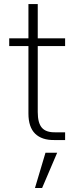

<svg xmlns="http://www.w3.org/2000/svg" viewBox="-20 -690 382 946"><path d="M152.3 236.3 204.1 62.5H261.7L187.5 236.3ZM25.4 -462.9V-501H120.1V-669.9H166V-501H300.8V-462.9H166V-137.7Q166 -84 186.5 -60.5Q207 -37.1 252.9 -38.1H300.8V0H248Q186.5 1 153.3 -31.2Q120.1 -63.5 120.1 -130.9V-462.9Z"/></svg>

Font: Gothic A1 ExtraLight
Style: Regular
Weight: 275
Designer: HanYang I&C Co.,Ltd.
Foundry: HanYang I&C Co.,Ltd.
Version: Version 2.50